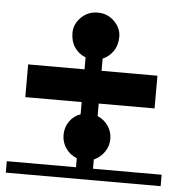

<svg xmlns="http://www.w3.org/2000/svg" viewBox="-48 -673 678 719"><g transform="rotate(5 291.0 -313.5)"><path d="M0 0V-43H260V-77Q234 -87 218.5 -109.5Q203 -132 203 -160Q203 -188 218.5 -210.5Q234 -233 260 -242V-288H48V-411H260V-456Q234 -466 218.5 -488.5Q203 -511 203 -543.5Q203 -576 228.5 -601.5Q254 -627 291 -627Q328 -627 353.5 -601.5Q379 -576 379 -544Q379 -512 363.5 -489.5Q348 -467 324 -457V-411H534V-288H324V-241Q348 -231 363.5 -209Q379 -187 379 -160Q379 -133 363.5 -110.5Q348 -88 324 -78V-43H582V0Z"/></g></svg>

Font: Montserrat Subrayada
Style: Bold
Weight: 700
Version: Version 2.001